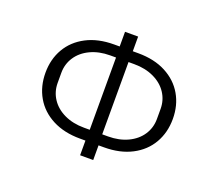

<svg xmlns="http://www.w3.org/2000/svg" viewBox="-129 -943 1314 1156"><g transform="rotate(20 528.0 -365.5)"><path d="M486 30V-64H451Q349 -64 274 -103Q199 -142 159.5 -210.5Q120 -279 120 -366Q120 -453 159.5 -521Q199 -589 273.5 -628Q348 -667 451 -667H486V-761H570V-667H605Q708 -667 782.5 -628Q857 -589 896.5 -521Q936 -453 936 -366Q936 -279 896.5 -210.5Q857 -142 782 -103Q707 -64 605 -64H570V30ZM488 -134V-597H451Q380 -597 325 -571Q270 -545 240 -499.5Q210 -454 210 -398V-333Q210 -277 240 -231.5Q270 -186 325 -160Q380 -134 451 -134ZM605 -134Q676 -134 731 -160Q786 -186 816 -231.5Q846 -277 846 -333V-398Q846 -454 816 -499.5Q786 -545 731 -571Q676 -597 605 -597H568V-134Z"/></g></svg>

Font: PlemolJP
Style: Regular
Weight: 400
Monospace: yes
Version: v2.0.4; ttfautohint (v1.8.4.7-5d5b-dirty) -l 6 -r 45 -G 200 